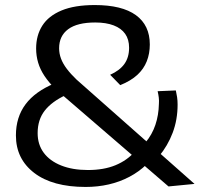

<svg xmlns="http://www.w3.org/2000/svg" viewBox="-20 -730 793 760"><path d="M647 8 199 -378Q173 -404 156 -429.5Q139 -455 131 -482Q123 -509 123 -538Q123 -590 147.5 -628.5Q172 -667 223.5 -688.5Q275 -710 355 -710Q463 -710 518 -670Q573 -630 573 -554Q573 -518 561 -487.5Q549 -457 523.5 -433.5Q498 -410 456 -393L416 -434Q454 -451 472.5 -477Q491 -503 491 -541Q491 -574 475.5 -596Q460 -618 430 -629.5Q400 -641 357 -641Q286 -641 250 -614.5Q214 -588 214 -539Q214 -518 221.5 -498Q229 -478 244.5 -457.5Q260 -437 283 -415L750 -2ZM319 10Q188 10 115.5 -45.5Q43 -101 43 -194Q43 -266 81 -317Q119 -368 196 -400L241 -354Q185 -328 157 -292Q129 -256 129 -203Q129 -158 153 -125.5Q177 -93 222 -75Q267 -57 328 -57Q391 -57 437 -76Q483 -95 514 -130L560 -79Q530 -50 492 -30Q454 -10 410.5 0Q367 10 319 10ZM609 -111 556 -166Q582 -197 595 -235.5Q608 -274 609 -319Q610 -332 608.5 -344Q607 -356 604 -369L676 -372Q679 -359 681 -345.5Q683 -332 683 -316Q683 -256 663.5 -204.5Q644 -153 609 -111Z"/></svg>

Font: Georama SemiExpanded
Style: Regular
Weight: 400
Width: 6
Designer: Jean-Baptiste Levee
Foundry: Production Type
Version: Version 1.001